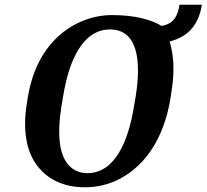

<svg xmlns="http://www.w3.org/2000/svg" viewBox="-20 -785 877 815"><path d="M93 -339C76 -229 93 -141 137 -83C177 -29 243 10 341 10C386 10 428 1 468 -16C590 -70 676 -193 704 -370L709 -404C722 -486 717 -554 700 -609C782 -629 824 -684 837 -765H742C735 -720 719 -684 666 -675C621 -702 553 -721 456 -721C411 -721 370 -712 330 -696C209 -646 124 -534 98 -371ZM241 -335 248 -376C273 -532 333 -660 447 -660C562 -660 581 -533 556 -376L549 -335C524 -179 465 -50 351 -50C326 -50 305 -57 288 -69C230 -111 221 -209 241 -335Z"/></svg>

Font: Aerodynamic
Style: Obl
Weight: 500
Designer: Google
Version: Version 2.000980; 2014